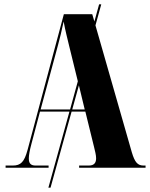

<svg xmlns="http://www.w3.org/2000/svg" viewBox="-20 -780 697 893"><path d="M6 0H206V-10H146C124 -10 114 -19 114 -43C114 -58 118 -80 126 -110L166 -261H303L205 93H215L313 -261H377L418 -94C422 -77 427 -59 427 -44C427 -24 419 -10 393 -10H348V0H657V-10H648C620 -10 607 -25 593 -72L424 -662L451 -760H441L419 -680L409 -714H277L108 -82C93 -27 77 -10 39 -10H6ZM169 -271 250 -571C259 -604 267 -637 276 -680C284 -636 293 -603 301 -569L342 -402L306 -271ZM374 -271H316L347 -383Z"/></svg>

Font: Noto Serif Display ExtraCondensed Black
Style: Regular
Weight: 900
Width: 2
Designer: Monotype Design Team
Foundry: Monotype Imaging Inc.
Version: Version 2.009